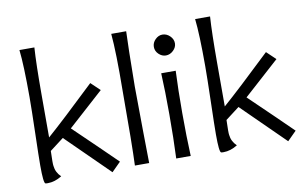

<svg xmlns="http://www.w3.org/2000/svg" viewBox="-67 -725 1356 861"><g transform="rotate(-10 611.0 -294.0)"><path d="M422 -29 381 12 188 -178 125 -130Q123 -71 125 -62Q128 -32 151 -10Q119 10 87 10Q79 10 76 9Q67 6 67 -74Q67 -112 70 -222Q73 -332 73 -384Q73 -530 65 -600H133Q128 -525 128 -388V-191Q200 -254 352 -399L393 -360L231 -214Q246 -199 272 -174.5Q298 -150 342.5 -106.5Q387 -63 422 -29Z M483 -600H551Q548 -537 546 -349Q546 -339 548 -141L550 0H485Q489 -92 489 -340Q491 -514 483 -600Z M739 1H673Q677 -90 677 -199Q677 -306 673 -387H739Q735 -302 735 -195Q735 -87 739 1ZM757 -509Q757 -491 742 -476.5Q727 -462 708 -462Q690 -462 675.5 -476Q661 -490 661 -509Q661 -528 675.5 -542.5Q690 -557 708 -557Q727 -557 742 -542.5Q757 -528 757 -509Z M1222 -29 1181 12 988 -178 925 -130Q923 -71 925 -62Q928 -32 951 -10Q919 10 887 10Q879 10 876 9Q867 6 867 -74Q867 -112 870 -222Q873 -332 873 -384Q873 -530 865 -600H933Q928 -525 928 -388V-191Q1000 -254 1152 -399L1193 -360L1031 -214Q1046 -199 1072 -174.5Q1098 -150 1142.5 -106.5Q1187 -63 1222 -29Z"/></g></svg>

Font: GFS Neohellenic Rg
Style: Regular
Weight: 400
Designer: Takis Katsoulidis and George D. Matthiopoulos
Foundry: Takis Katsoulidis and George D. Matthiopoulos
Version: Version 1.0